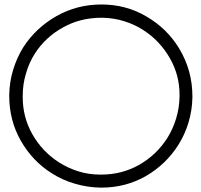

<svg xmlns="http://www.w3.org/2000/svg" viewBox="-20 -1150 902 862"><path d="M432.6 -307.6Q372.1 -308.6 316.4 -325.2Q261.7 -340.8 213.9 -371.1Q126 -425.8 73.2 -518.6Q21.5 -609.4 21.5 -719.7Q21.5 -721.7 21.5 -723.6Q22.5 -783.2 39.1 -836.9Q55.7 -891.6 85 -938.5Q140.6 -1024.4 232.4 -1077.1Q325.2 -1129.9 435.5 -1129.9Q546.9 -1129.9 638.7 -1075.2Q730.5 -1021.5 784.2 -932.6Q813.5 -884.8 829.1 -829.1Q843.8 -775.4 843.8 -716.8Q843.8 -714.8 843.8 -712.9Q842.8 -654.3 826.2 -599.6Q809.6 -544.9 780.3 -499Q725.6 -412.1 634.8 -359.4Q543.9 -307.6 434.6 -307.6Q433.6 -307.6 432.6 -307.6ZM82 -719.7Q82 -716.8 82 -713.9Q82 -624 125 -547.9Q169.9 -468.8 245.1 -420.9Q285.2 -395.5 331.1 -380.9Q377.9 -366.2 428.7 -366.2Q431.6 -366.2 435.5 -366.2Q526.4 -366.2 603.5 -409.2Q682.6 -454.1 730.5 -529.3Q755.9 -569.3 770.5 -617.2Q785.2 -665 786.1 -716.8Q786.1 -720.7 786.1 -724.6Q786.1 -812.5 743.2 -887.7Q698.2 -966.8 624 -1014.6Q585 -1040 538.1 -1054.7Q491.2 -1069.3 440.4 -1070.3Q437.5 -1070.3 434.6 -1070.3Q340.8 -1070.3 263.7 -1027.3Q183.6 -983.4 135.7 -908.2Q110.4 -868.2 96.7 -820.3Q82 -772.5 82 -719.7Z"/></svg>

Font: Das Gitter
Style: Book
Weight: 400
Version: Version 006.000